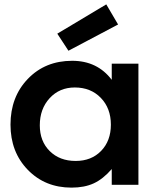

<svg xmlns="http://www.w3.org/2000/svg" viewBox="-20 -845 707 878"><path d="M293 -613 242 -691 466 -825 520 -733ZM28 -275Q28 -402 107.5 -484.5Q187 -567 310 -567Q425 -567 491 -480V-554H613V0H491V-72Q451 -26 408.5 -6.5Q366 13 307 13Q186 13 107 -68.5Q28 -150 28 -275ZM162 -272Q162 -199 207.5 -154Q253 -109 326 -109Q398 -109 442.5 -155Q487 -201 487 -275Q487 -350 441 -397.5Q395 -445 322 -445Q252 -445 207 -396Q162 -347 162 -272Z"/></svg>

Font: Involve
Style: Bold
Weight: 700
Designer: Stefan Peev
Foundry: Context Ltd.
Version: Version 1.001